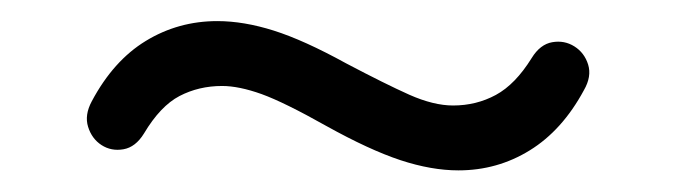

<svg xmlns="http://www.w3.org/2000/svg" viewBox="-20 -378 640 182"><path d="M414.5 -216.5Q389 -216.5 359.5 -226.2Q330 -236 289.5 -258.5Q249.5 -281 228 -288.8Q206.5 -296.5 190.5 -296.5Q168.5 -296.5 150.2 -287Q132 -277.5 116.5 -251.5Q108.5 -238.5 97 -236.5Q85.5 -234.5 76.2 -240.5Q67 -246.5 63.5 -257.8Q60 -269 67 -282Q87.5 -320.5 118.2 -339.2Q149 -358 186 -358Q211 -358 239.5 -349Q268 -340 308 -318Q345 -298.5 368 -288.2Q391 -278 409.5 -278Q431.5 -278 450 -288Q468.5 -298 484 -323Q492 -336 503.5 -338Q515 -340 524.5 -334Q534 -328 537.5 -316.8Q541 -305.5 533.5 -292.5Q513 -254.5 482.2 -235.5Q451.5 -216.5 414.5 -216.5Z"/></svg>

Font: Nunito ExtraLight
Style: Regular
Weight: 200
Designer: Vernon Adams
Foundry: Vernon Adams
Version: Version 3.602;April 4, 2023;FontCreator 14.0.0.2856 64-bit